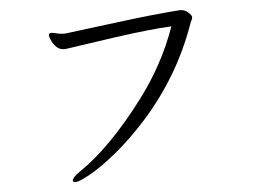

<svg xmlns="http://www.w3.org/2000/svg" viewBox="-50 -728 1100 822"><g transform="rotate(-5 500.0 -317.0)"><path d="M254 -607Q305 -613 472 -634.5Q639 -656 752 -664Q772 -664 786.5 -650.5Q801 -637 801 -630Q801 -623 797 -616Q793 -609 790 -600Q713 -382 555 -206Q486 -130 421 -77Q356 -24 307.5 3Q259 30 245 30Q231 30 231 24Q231 10 265 -13Q401 -105 548 -300Q653 -439 709 -598Q621 -594 463 -572L257 -542Q253 -541 250 -541H243Q223 -541 209.5 -555Q196 -569 189.5 -585Q183 -601 183 -605Q183 -614 192 -615H195Q204 -615 217 -611Q230 -607 246 -607Z"/></g></svg>

Font: LXGW WenKai
Style: Regular
Weight: 400
Designer: LXGW / Fontworks Inc.
Foundry: LXGW / Fontworks Inc.
Version: Version 1.520; June 14, 2025